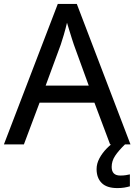

<svg xmlns="http://www.w3.org/2000/svg" viewBox="-20 -737 687 980"><path d="M542 0 462 -213H182L102 0H0L275 -717H372L646 0ZM357 -509Q354 -518 347 -539.5Q340 -561 333 -584.5Q326 -608 322 -621Q315 -591 305.5 -558.5Q296 -526 290 -509L213 -300H433ZM550 115Q550 159 594 159Q610 159 622.5 157Q635 155 643 153V214Q629 218 614 220.5Q599 223 579 223Q525 223 499 197Q473 171 473 126Q473 98 487.5 71Q502 44 524 21.5Q546 -1 568 -15L618 0Q585 32 567.5 58.5Q550 85 550 115Z"/></svg>

Font: Noto Sans Kayah Li Medium
Style: Regular
Weight: 500
Designer: Monotype Design Team, Sérgio Martins
Foundry: Monotype Imaging Inc.
Version: Version 2.002; ttfautohint (v1.8.4.7-5d5b)